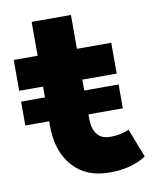

<svg xmlns="http://www.w3.org/2000/svg" viewBox="-73 -659 595 731"><g transform="rotate(-10 224.5 -294.0)"><path d="M391.1 -133.8 434.1 -22.9Q378.9 14.2 292 14.2Q201.2 14.2 150.1 -44.2Q99.1 -102.5 99.1 -199.2V-217.8H6.8V-310.1H99.1V-352.1H6.8V-471.2H99.1V-602.1H251V-471.2H383.8V-352.1H251V-310.1H383.8V-217.8H251V-199.2Q251 -162.6 267.6 -140.9Q284.2 -119.1 318.8 -119.1Q359.4 -119.1 391.1 -133.8Z"/></g></svg>

Font: BioRhyme ExtraBold
Style: Regular
Weight: 800
Designer: Aoife Mooney
Foundry: Aoife Mooney Type
Version: Version 1.500;PS 001.500;hotconv 1.0.88;makeotf.lib2.5.64775